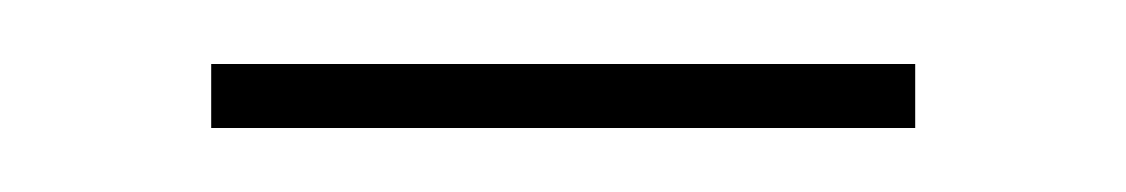

<svg xmlns="http://www.w3.org/2000/svg" viewBox="-20 -540 352 60"><path d="M46 -500V-520H266V-500Z"/></svg>

Font: M PLUS 1p Thin
Style: Regular
Weight: 250
Version: Version 1.062